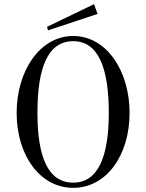

<svg xmlns="http://www.w3.org/2000/svg" viewBox="-20 -888 703 923"><path d="M332 15C493 15 603 -143 603 -345C603 -546 493 -715 332 -715C171 -715 60 -546 60 -345C60 -143 171 15 332 15ZM332 -10C208 -10 160 -140 160 -345C160 -559 208 -690 332 -690C454 -690 503 -559 503 -345C503 -140 454 -10 332 -10ZM449 -821 432 -868 206 -759 211 -742Z"/></svg>

Font: Sprat Condesed
Style: Regular
Weight: 400
Width: 3
Designer: Ethan Nakache
Foundry: Collletttivo
Version: Version 2.000;Glyphs 3.2 (3217)